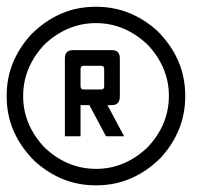

<svg xmlns="http://www.w3.org/2000/svg" viewBox="-20 -555 623 575"><path d="M265.6 -534.7H269Q370.6 -534.7 450.7 -462.9Q534.7 -379.4 534.7 -269V-265.6Q534.7 -164.6 462.9 -84Q379.4 0 269 0H265.6Q164.6 0 84 -72.3Q0 -155.8 0 -265.6V-269Q0 -370.6 72.3 -450.7Q155.8 -534.7 265.6 -534.7ZM49.3 -267.1Q49.3 -182.1 112.8 -113.8Q180.7 -49.3 268.1 -49.3Q353 -49.3 420.9 -112.8Q485.8 -180.7 485.8 -268.1Q485.8 -353 422.4 -420.9Q354 -485.8 267.1 -485.8Q182.1 -485.8 113.8 -422.4Q49.3 -354 49.3 -267.1ZM221.2 -347.7V-297.4Q221.2 -287.1 230 -287.1H282.7Q292 -287.1 292 -295.4V-349.6Q292 -357.9 282.7 -357.9H230Q221.2 -357.9 221.2 -347.7ZM247.6 -240.2H221.2V-147H174.3V-380.4Q174.3 -404.8 197.8 -404.8H315.4Q338.9 -404.8 338.9 -380.4V-266.6Q338.9 -240.2 315.4 -240.2H301.8L351.6 -147H297.4Z"/></svg>

Font: Aswaq
Style: Regular
Weight: 400
Designer: Husham Jawad
Version: Version 1.000;November 3, 2021;FontCreator 14.0.0.2814 32-bi